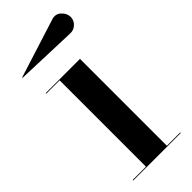

<svg xmlns="http://www.w3.org/2000/svg" viewBox="-213 -677 714 714"><g transform="rotate(-45 144.5 -319.5)"><path d="M239 -552.6 0 -561 -1.4 -563 229 -636Q253 -644.5 269.5 -629.1Q286 -613.8 286 -595Q286 -576.2 271.9 -563.6Q257.8 -550.9 239 -552.6ZM20 -3H90V-457H20V-460H200V-3H270V0H20Z"/></g></svg>

Font: Bodoni* 72 Medium
Style: Regular
Weight: 500
Version: Version 1.002; ttfautohint (v0.97) -l 8 -r 50 -G 200 -x 14 -